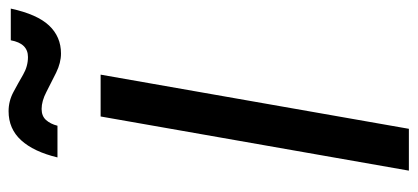

<svg xmlns="http://www.w3.org/2000/svg" viewBox="-276 -672 949 436"><g transform="rotate(-90 198.0 -454.5)"><path d="M28 0 151 -700H246L123 0ZM294 -790Q273 -790 250.5 -801Q228 -812 207 -823Q186 -834 168 -834Q152 -834 143 -824Q134 -814 130 -798H58Q71 -852 97 -880.5Q123 -909 163 -909Q186 -909 206.5 -898Q227 -887 246 -876Q265 -865 286 -865Q317 -865 324 -904H396Q383 -844 357.5 -817Q332 -790 294 -790Z"/></g></svg>

Font: Cabin VF Beta
Style: Italic
Weight: 400
Italic angle: -7°
Designer: Pablo Impallari
Foundry: Pablo Impallari. http://www.impallari.com Igino Marini. http://www.ikern.com
Version: Version 2.300